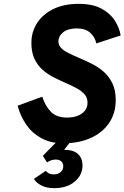

<svg xmlns="http://www.w3.org/2000/svg" viewBox="-20 -732 646 997"><path d="M309 12Q244 12 196 -13.8Q148 -39.5 117.2 -83.5Q86.5 -127.5 71.5 -183L199.5 -230Q215 -181.5 244.2 -151.5Q273.5 -121.5 328.5 -121.5Q359 -121.5 382.8 -130.5Q406.5 -139.5 420.5 -156.8Q434.5 -174 434.5 -198.5Q434.5 -224.5 419 -242.2Q403.5 -260 378 -273.8Q352.5 -287.5 322 -300.5Q291.5 -314 259.8 -330Q228 -346 201.8 -369Q175.5 -392 159.2 -426Q143 -460 143 -509Q143 -566.5 172.5 -612.2Q202 -658 256.8 -685Q311.5 -712 389 -712Q461 -712 506.8 -687.2Q552.5 -662.5 576.5 -624.8Q600.5 -587 606.5 -548L480 -506.5Q474 -538.5 448.8 -561.5Q423.5 -584.5 379.5 -584.5Q333 -584.5 308.2 -564.5Q283.5 -544.5 283.5 -516.5Q283.5 -497 297.5 -482.8Q311.5 -468.5 334.5 -457Q357.5 -445.5 385.5 -433.5Q417.5 -420 452 -403.2Q486.5 -386.5 515.8 -361.8Q545 -337 563 -300.5Q581 -264 581 -212Q581 -145 547.2 -94.5Q513.5 -44 452.2 -16Q391 12 309 12ZM261 245Q221.5 245 195 231.2Q168.5 217.5 156 197L218 155Q223 162 233.2 167.8Q243.5 173.5 259 173.5Q281.5 173.5 295 161.5Q308.5 149.5 308.5 131Q308.5 115.5 298.2 106Q288 96.5 269 96.5Q257 96.5 246 100.2Q235 104 224 111.5L202.5 77L278.5 0H349L313 46Q362.5 46 385.5 68.2Q408.5 90.5 408.5 128Q408.5 176 368.5 210.5Q328.5 245 261 245Z"/></svg>

Font: Overpass ExtraBold
Style: Italic
Weight: 800
Italic angle: -10°
Designer: Delve Withrington, Dave Bailey, Thomas Jockin
Foundry: Delve Fonts LLC
Version: Version 4.000